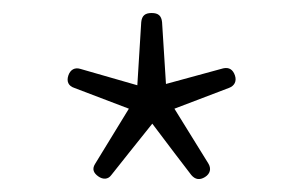

<svg xmlns="http://www.w3.org/2000/svg" viewBox="-20 -804 467 295"><path d="M248 -569 274 -535C280 -528 287 -527 295 -532C303 -537 305 -545 300 -553L248 -637L332 -669C340 -672 344 -679 341 -688C338 -697 332 -701 323 -699L235 -675L229 -770C228 -780 223 -784 213 -784C203 -784 198 -780 197 -770L191 -673L104 -698C95 -701 88 -697 85 -688C82 -679 85 -672 94 -669L178 -637L126 -552C121 -544 124 -538 131 -533C138 -528 146 -528 151 -535L178 -569L214 -614Z"/></svg>

Font: GenSenRounded2 TW EL
Style: Regular
Weight: 250
Version: Version 2.100;PS 2.1;hotconv 16.6.51;makeotf.lib2.5.65220 DE